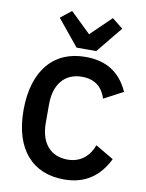

<svg xmlns="http://www.w3.org/2000/svg" viewBox="-103 -1031 847 1114"><g transform="rotate(10 321.0 -473.5)"><path d="M353 12C261 12 186 -18 134 -78C81 -138 52 -227 52 -344C52 -461 81 -554 134 -616C186 -678 261 -710 353 -710C478 -710 559 -657 608 -549L495 -489C475 -552 432 -593 353 -593C254 -593 192 -523 192 -403V-293C192 -172 254 -105 353 -105C432 -105 481 -153 504 -216L611 -153C560 -49 478 12 353 12ZM292 -754 166 -908 230 -959 350 -843 470 -959 534 -908 408 -754Z"/></g></svg>

Font: Plexus Sans SemiBold
Style: Regular
Weight: 600
Version: Version 2.001;PS 002.001;hotconv 1.0.70;makeotf.lib2.5.58329